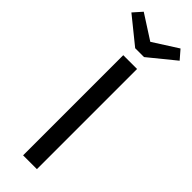

<svg xmlns="http://www.w3.org/2000/svg" viewBox="-320 -922 934 934"><g transform="rotate(45 147.0 -454.5)"><path d="M100 -689H195V0H100ZM147 -828 274 -909 313 -864 178 -754H117L-19 -864L21 -909Z"/></g></svg>

Font: Fira Sans Variable
Style: Regular
Weight: 400
Designer: Carrois Corporate & Edenspiekermann AG
Foundry: Carrois Corporate GbR & Edenspiekermann AG
Version: Version 4.202